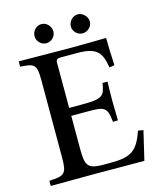

<svg xmlns="http://www.w3.org/2000/svg" viewBox="-122 -919 835 1006"><g transform="rotate(-15 295.5 -416.0)"><path d="M544 -162C509 -63 476 -36 364 -36H312C237 -38 226 -60 226 -147V-327H319C406 -327 421 -321 429 -240C438 -240 447 -241 456 -241C456 -276 454 -314 454 -348C454 -382 455 -422 456 -451H429C418 -393 417 -370 312 -370H226V-594C226 -623 222 -637 251 -637H340C450 -637 471 -603 485 -520L513 -525C510 -577 508 -638 508 -674C430 -673 348 -671 269 -672L34 -674V-645C106 -640 123 -639 123 -548V-131C123 -39 111 -32 27 -28V0C99 0 180 -1 257 -1C350 -1 446 0 535 0L572 -157C563 -158 553 -160 544 -162ZM396 -832C369 -832 345 -808 345 -779C345 -752 369 -729 396 -729C424 -729 448 -752 448 -779C448 -807 423 -832 396 -832ZM199 -832C171 -832 148 -808 148 -779C148 -752 171 -728 199 -728C227 -728 250 -752 250 -779C250 -807 227 -832 199 -832Z"/></g></svg>

Font: Sibila
Style: Regular
Weight: 400
Designer: Stefan Peev
Foundry: Context Ltd
Version: Version 1.000